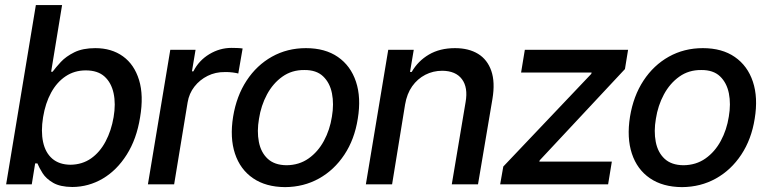

<svg xmlns="http://www.w3.org/2000/svg" viewBox="-20 -748 3110 779"><path d="M273.4 10.7Q224.1 10.3 195.6 -6.3Q167 -22.9 152.8 -45.4Q138.7 -67.9 131.8 -85H122.6L108.9 0H4.9L125.5 -727.5H231.9L187.5 -457H193.4Q206.1 -474.1 226.8 -496.6Q247.6 -519 281.7 -535.9Q315.9 -552.7 366.7 -552.7Q432.6 -552.7 478.8 -519.5Q524.9 -486.3 544.2 -423.3Q563.5 -360.4 548.3 -271.5Q534.2 -183.6 494.1 -120.4Q454.1 -57.1 397 -23.4Q339.8 10.3 273.4 10.7ZM265.6 -79.6Q313.5 -80.1 349.4 -105.2Q385.3 -130.4 408.4 -174.1Q431.6 -217.8 440.9 -272.5Q450.2 -326.7 440.9 -369.6Q431.6 -412.6 404.1 -437.5Q376.5 -462.4 328.1 -462.4Q282.2 -462.4 246.6 -438.7Q210.9 -415 187.5 -372.3Q164.1 -329.6 154.8 -272.5Q145.5 -215.3 154.8 -171.9Q164.1 -128.4 192.1 -104.2Q220.2 -80.1 265.6 -79.6Z M580.1 0 670.9 -545.9H773.4L758.8 -458.5H764.6Q786.6 -502.4 829.1 -528.1Q871.6 -553.7 919.4 -553.7Q929.7 -553.7 942.6 -553.2Q955.6 -552.7 964.4 -551.3L946.8 -449.7Q940.9 -451.7 924.8 -453.9Q908.7 -456.1 892.1 -455.6Q854.5 -456.1 822.5 -440.2Q790.5 -424.3 768.8 -396.5Q747.1 -368.7 741.2 -332.5L686.5 0Z M1136.7 11.2Q1058.6 10.7 1006.6 -24.9Q954.6 -60.5 933.3 -124.8Q912.1 -189 925.8 -274.4Q939.5 -358.4 980.5 -420.9Q1021.5 -483.4 1083.5 -518.1Q1145.5 -552.7 1221.2 -552.7Q1299.3 -552.7 1351.1 -516.8Q1402.8 -481 1424.3 -416.5Q1445.8 -352.1 1431.6 -266.1Q1418.5 -182.6 1377.2 -120.4Q1335.9 -58.1 1274.2 -23.7Q1212.4 10.7 1136.7 11.2ZM1142.6 -77.6Q1193.8 -78.1 1231.9 -105Q1270 -131.8 1294.2 -176.5Q1318.4 -221.2 1326.7 -274.9Q1335.4 -326.2 1326.9 -369.1Q1318.4 -412.1 1291 -438.2Q1263.7 -464.4 1214.8 -463.9Q1164.1 -464.4 1125.7 -437Q1087.4 -409.7 1063.2 -364.7Q1039.1 -319.8 1030.8 -266.1Q1022 -215.3 1030.3 -172.4Q1038.6 -129.4 1066.2 -103.8Q1093.8 -78.1 1142.6 -77.6Z M1623.5 -323.7 1570.8 0H1464.4L1555.2 -545.9H1658.7L1643.6 -456.1H1650.4Q1675.8 -500.5 1720.2 -526.6Q1764.6 -552.7 1826.2 -552.7Q1881.8 -552.7 1919.7 -529.5Q1957.5 -506.3 1973.4 -460.4Q1989.3 -414.6 1978 -346.7L1919.4 0H1813L1869.1 -334Q1879.4 -393.1 1854.2 -426.8Q1829.1 -460.4 1774.4 -460.9Q1737.3 -460.9 1705.6 -444.6Q1673.8 -428.2 1652.3 -397.9Q1630.9 -367.7 1623.5 -323.7Z M2009.3 0 2022 -72.3 2378.9 -448.2 2380.4 -453.6H2094.2L2109.4 -545.9H2528.3L2515.6 -467.8L2169.9 -97.7L2168 -92.3H2462.4L2447.3 0Z M2747.1 11.2Q2668.9 10.7 2616.9 -24.9Q2564.9 -60.5 2543.7 -124.8Q2522.5 -189 2536.1 -274.4Q2549.8 -358.4 2590.8 -420.9Q2631.8 -483.4 2693.8 -518.1Q2755.9 -552.7 2831.5 -552.7Q2909.7 -552.7 2961.4 -516.8Q3013.2 -481 3034.7 -416.5Q3056.2 -352.1 3042 -266.1Q3028.8 -182.6 2987.5 -120.4Q2946.3 -58.1 2884.5 -23.7Q2822.8 10.7 2747.1 11.2ZM2752.9 -77.6Q2804.2 -78.1 2842.3 -105Q2880.4 -131.8 2904.5 -176.5Q2928.7 -221.2 2937 -274.9Q2945.8 -326.2 2937.3 -369.1Q2928.7 -412.1 2901.4 -438.2Q2874 -464.4 2825.2 -463.9Q2774.4 -464.4 2736.1 -437Q2697.8 -409.7 2673.6 -364.7Q2649.4 -319.8 2641.1 -266.1Q2632.3 -215.3 2640.6 -172.4Q2648.9 -129.4 2676.5 -103.8Q2704.1 -78.1 2752.9 -77.6Z"/></svg>

Font: Inter Tight Medium
Style: Italic
Weight: 500
Italic angle: -9.39999°
Designer: Rasmus Andersson
Foundry: rsms
Version: Version 3.004